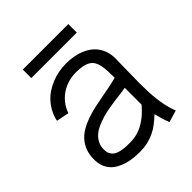

<svg xmlns="http://www.w3.org/2000/svg" viewBox="-180 -747 871 871"><g transform="rotate(-45 256.0 -311.0)"><path d="M465.3 -9.3Q456.1 -32.2 450.4 -56.9Q444.8 -81.5 441.7 -107.4Q438.5 -133.3 437.5 -159.9Q436.5 -186.5 436.5 -212.9Q436.5 -254.4 437.7 -294.4Q439 -334.5 439 -370.1Q439 -393.6 432.9 -413.3Q426.8 -433.1 415.5 -449Q404.3 -464.8 388.7 -476.6Q373 -488.3 353.5 -496.3Q334 -504.4 311.5 -508.3Q289.1 -512.2 264.6 -512.2Q240.2 -512.2 216.3 -507.8Q192.4 -503.4 170.7 -494.6Q148.9 -485.8 129.4 -472.9Q109.9 -460 94.5 -442.6Q79.1 -425.3 67.9 -404.1Q56.6 -382.8 51.3 -357.4L112.3 -345.2Q120.6 -370.1 136.2 -390.1Q151.9 -410.2 172.1 -423.8Q192.4 -437.5 216.8 -444.8Q241.2 -452.1 267.1 -452.1Q293 -452.1 311 -448.2Q329.1 -444.3 341.1 -436.5Q353 -428.7 359.6 -416.7Q366.2 -404.8 369.4 -389.2Q372.6 -373.5 373.5 -353.8Q374.5 -334 374.5 -310.5Q352.5 -304.2 326.7 -299.1Q300.8 -293.9 273.4 -289.1Q246.1 -284.2 218.8 -278.1Q191.4 -272 166 -263.2Q140.6 -254.4 118.7 -241.9Q96.7 -229.5 80.6 -211.7Q64.5 -193.8 55.2 -169.9Q45.9 -146 45.9 -113.8Q45.9 -89.4 53 -70.8Q60.1 -52.2 72.5 -38.6Q85 -24.9 101.6 -15.9Q118.2 -6.8 137.5 -1.2Q156.7 4.4 177.5 6.6Q198.2 8.8 218.3 8.8Q244.6 8.8 267.3 3.7Q290 -1.5 310.3 -11Q330.6 -20.5 348.9 -34.4Q367.2 -48.3 385.3 -65.9Q390.1 -47.4 395.5 -28.6Q400.9 -9.8 408.2 7.8ZM374.5 -137.7Q365.2 -127 354.7 -116.2Q344.2 -105.5 332.5 -96.2Q320.8 -86.9 307.9 -78.9Q294.9 -70.8 280.5 -64.9Q266.1 -59.1 250 -55.9Q233.9 -52.7 215.8 -52.7Q204.1 -52.7 191.7 -53.2Q179.2 -53.7 167.5 -55.7Q155.8 -57.6 145.3 -61.3Q134.8 -64.9 126.7 -71.8Q118.7 -78.6 114 -88.9Q109.4 -99.1 109.4 -113.8Q109.4 -135.7 117.4 -152.3Q125.5 -168.9 139.4 -181.4Q153.3 -193.8 172.1 -202.6Q190.9 -211.4 211.9 -217.8Q232.9 -224.1 255.4 -228.3Q277.8 -232.4 299.3 -235.4Q320.8 -238.3 340.1 -240.5Q359.4 -242.7 374.5 -245.6ZM397.9 -631.3H106V-576.7H397.9Z"/></g></svg>

Font: Saysettha
Style: Regular
Weight: 400
Designer: John M. Durdin
Foundry: Lao Script for Windows
Version: Version 2.201